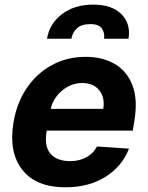

<svg xmlns="http://www.w3.org/2000/svg" viewBox="-20 -798 638 829"><path d="M262.1 10.7Q136 10.7 76.3 -65Q16.7 -140.6 38.4 -270.2Q52.6 -354.4 95.7 -418Q138.8 -481.5 204.2 -517Q269.5 -552.6 349.8 -552.6Q422.2 -552.6 475.1 -522Q528.1 -491.5 551.8 -429.9Q575.6 -368.3 560 -275.6L553.3 -234H181.8L181.1 -230.1Q170.8 -165.8 198.2 -134.1Q225.5 -102.3 283.4 -102.3Q321.4 -102.3 351.7 -118.3Q382.1 -134.2 398.8 -165.5L536.9 -156.2Q507.8 -80.3 435.9 -34.8Q364 10.7 262.1 10.7ZM198.9 -327.8H425.8Q433.9 -376.4 408.7 -408Q383.5 -439.6 334.5 -439.6Q301.8 -439.6 273.4 -424.2Q245 -408.7 225.1 -383.2Q205.3 -357.6 198.9 -327.8ZM182.9 -630.7Q193.5 -695.3 247.3 -736.7Q301.1 -778.1 382.5 -778.1Q463.1 -778.1 504.3 -736.7Q545.5 -695.3 534.8 -630.7H429.3Q432.9 -655.5 420.1 -674.7Q407.3 -693.9 369.3 -693.9Q330.6 -693.9 311.1 -674.5Q291.5 -655.2 288.4 -630.7Z"/></svg>

Font: Inter UI
Style: Bold Italic
Weight: 700
Italic angle: 9.39999°
Designer: Rasmus Andersson
Foundry: rsms
Version: 3.2;8d6f07862